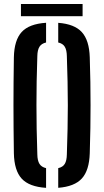

<svg xmlns="http://www.w3.org/2000/svg" viewBox="-20 -920 514 948"><path d="M207.5 7.5Q124.1 2.2 87.2 -37.9Q50.3 -78 48.5 -163.3Q47.5 -229.4 47 -287.6Q46.5 -345.8 46.5 -401.4Q46.5 -457 47 -514.7Q47.5 -572.5 48.5 -637.1Q50.3 -722 87.2 -762.1Q124.1 -802.2 207.5 -807.5V-710.2Q184.8 -705 174.8 -689.1Q164.8 -673.1 164.3 -642.5Q162 -577.5 161 -518.2Q160 -459 160 -401.8Q160 -344.6 161 -284.7Q162 -224.9 164.3 -157.8Q164.8 -127 174.8 -111Q184.8 -95 207.5 -89.8ZM267.5 7.3V-89.8Q290.3 -94.9 299.9 -110.9Q309.6 -127 310.1 -157.8Q312.3 -224 313.6 -283.4Q314.9 -342.8 314.9 -400.1Q314.9 -457.3 313.6 -517Q312.3 -576.6 310.1 -642.5Q309.6 -673.1 299.9 -689.1Q290.3 -705.1 267.5 -710.2V-807.3Q347.8 -801.4 384.2 -761.2Q420.6 -721 423.2 -637.1Q425.3 -572.2 426.2 -514.4Q427.1 -456.7 427.1 -400.9Q427.1 -345.2 426.2 -287.2Q425.3 -229.2 423.2 -163.3Q420.6 -78.8 384.2 -38.8Q347.8 1.2 267.5 7.3ZM83.4 -900.2H387.8V-840H83.4Z"/></svg>

Font: Big Shoulders Stencil Text Thin
Style: Regular
Weight: 100
Designer: Patric King
Foundry: XO Type Co
Version: Version 2.001